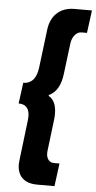

<svg xmlns="http://www.w3.org/2000/svg" viewBox="-62 -837 510 1020"><g transform="rotate(5 193.0 -326.5)"><path d="M70 47Q70 39 72 23L97 -184Q99 -202 99 -208Q99 -267 53 -273L41 -274L56 -386H66Q123 -393 133 -474L158 -677Q165 -735 200.5 -767.5Q236 -800 293 -800H386L370 -679H341Q321 -679 306 -661.5Q291 -644 287 -616L267 -455Q257 -361 198 -333Q194 -330 198 -327Q238 -303 238 -237Q238 -215 236 -203L216 -38Q215 -34 215 -25Q215 -2 226 11.5Q237 25 255 25H285L269 147H177Q125 147 97.5 121Q70 95 70 47Z"/></g></svg>

Font: Relentless
Style: Condensed Bold Italic
Weight: 700
Width: 3
Italic angle: -7°
Designer: Sparks studio
Foundry: Sparks Studio
Version: Version 1.101